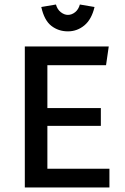

<svg xmlns="http://www.w3.org/2000/svg" viewBox="-20 -831 555 851"><path d="M190 -273V-83H465V0H90V-625H462L450 -542H190V-352H427V-273ZM281 -692Q239 -692 207.5 -716.5Q176 -741 163 -800L228 -811Q234 -789 249.5 -777Q265 -765 281 -765Q298 -765 313 -777Q328 -789 334 -811L399 -800Q386 -745 354 -718.5Q322 -692 281 -692Z"/></svg>

Font: Changa
Style: Regular
Weight: 400
Designer: Eduardo Rodriguez Tunni
Foundry: Eduardo Rodriguez Tunni
Version: Version 3.003